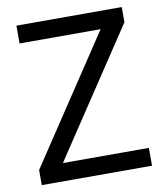

<svg xmlns="http://www.w3.org/2000/svg" viewBox="-81 -781 734 849"><g transform="rotate(-10 286.0 -357.0)"><path d="M533 0V-80H147L523 -646V-714H50V-634H414L38 -68V0Z"/></g></svg>

Font: Noto Sans Arabic
Style: Regular
Weight: 400
Designer: Monotype Design Team, Nadine Chahine, Nizar Qandah and Khaled Hosny
Foundry: Monotype Imaging Inc.
Version: Version 2.012